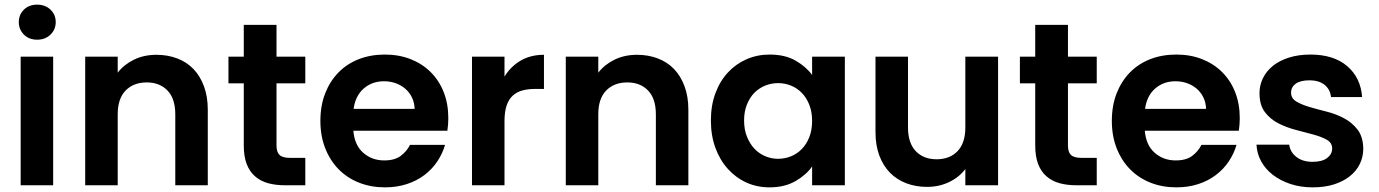

<svg xmlns="http://www.w3.org/2000/svg" viewBox="-20 -798 5938 827"><path d="M69 -554H209V0H69ZM140 -627Q105 -627 83 -649Q61 -671 61 -703Q61 -735 83 -756.5Q105 -778 140 -778Q175 -778 197.5 -756.5Q220 -735 220 -703Q220 -671 197.5 -649Q175 -627 140 -627Z M735 -306Q735 -373 701.5 -408Q668 -443 612 -443Q555 -443 521 -408Q487 -373 487 -306V0H347V-554H487V-485Q514 -520 557 -541Q600 -562 654 -562Q702 -562 743 -546.5Q784 -531 813 -501Q842 -471 858.5 -426.5Q875 -382 875 -325V0H735Z M1030 -439H964V-554H1030V-691H1171V-554H1295V-439H1171V-171Q1171 -143 1184 -130.5Q1197 -118 1230 -118H1295V0H1207Q1167 0 1134.5 -9Q1102 -18 1078.5 -38.5Q1055 -59 1042.5 -91.5Q1030 -124 1030 -172Z M1634 -448Q1583 -448 1547 -417Q1511 -386 1503 -329H1766Q1765 -356 1754.5 -378Q1744 -400 1726 -415.5Q1708 -431 1684.5 -439.5Q1661 -448 1634 -448ZM1897 -174Q1886 -136 1863.5 -102.5Q1841 -69 1808 -44Q1775 -19 1732 -5Q1689 9 1638 9Q1578 9 1527 -11Q1476 -31 1439 -68.5Q1402 -106 1381 -159Q1360 -212 1360 -277Q1360 -343 1380.5 -395.5Q1401 -448 1437.5 -485.5Q1474 -523 1525 -543Q1576 -563 1638 -563Q1698 -563 1748 -543.5Q1798 -524 1834.5 -488Q1871 -452 1891 -401.5Q1911 -351 1911 -289Q1911 -275 1910 -262Q1909 -249 1907 -235H1502Q1507 -173 1544.5 -140Q1582 -107 1635 -107Q1680 -107 1706 -126.5Q1732 -146 1746 -174Z M2153 0H2013V-554H2153V-468Q2179 -511 2222 -536.5Q2265 -562 2323 -562V-415H2286Q2255 -415 2230.5 -408.5Q2206 -402 2188.5 -386Q2171 -370 2162 -343Q2153 -316 2153 -276Z M2805 -306Q2805 -373 2771.5 -408Q2738 -443 2682 -443Q2625 -443 2591 -408Q2557 -373 2557 -306V0H2417V-554H2557V-485Q2584 -520 2627 -541Q2670 -562 2724 -562Q2772 -562 2813 -546.5Q2854 -531 2883 -501Q2912 -471 2928.5 -426.5Q2945 -382 2945 -325V0H2805Z M3042 -279Q3042 -344 3061.5 -396.5Q3081 -449 3115.5 -486Q3150 -523 3196 -543Q3242 -563 3295 -563Q3362 -563 3407.5 -536.5Q3453 -510 3478 -475V-554H3619V0H3478V-81Q3453 -45 3406.5 -18Q3360 9 3294 9Q3241 9 3195.5 -11.5Q3150 -32 3115.5 -70Q3081 -108 3061.5 -161Q3042 -214 3042 -279ZM3478 -277Q3478 -316 3466 -346.5Q3454 -377 3433.5 -398Q3413 -419 3386.5 -429.5Q3360 -440 3331 -440Q3303 -440 3276.5 -429.5Q3250 -419 3230 -399Q3210 -379 3197.5 -348.5Q3185 -318 3185 -279Q3185 -240 3197.5 -209Q3210 -178 3230 -157Q3250 -136 3276.5 -125Q3303 -114 3331 -114Q3360 -114 3386.5 -124.5Q3413 -135 3433.5 -156Q3454 -177 3466 -207.5Q3478 -238 3478 -277Z M4279 0H4138V-70Q4112 -35 4068.5 -14Q4025 7 3973 7Q3925 7 3884 -8.5Q3843 -24 3813.5 -54Q3784 -84 3767.5 -128Q3751 -172 3751 -229V-554H3891V-249Q3891 -182 3924.5 -147Q3958 -112 4014 -112Q4071 -112 4104.5 -147Q4138 -182 4138 -249V-554H4279Z M4439 -439H4373V-554H4439V-691H4580V-554H4704V-439H4580V-171Q4580 -143 4593 -130.5Q4606 -118 4639 -118H4704V0H4616Q4576 0 4543.5 -9Q4511 -18 4487.5 -38.5Q4464 -59 4451.5 -91.5Q4439 -124 4439 -172Z M5043 -448Q4992 -448 4956 -417Q4920 -386 4912 -329H5175Q5174 -356 5163.5 -378Q5153 -400 5135 -415.5Q5117 -431 5093.5 -439.5Q5070 -448 5043 -448ZM5306 -174Q5295 -136 5272.5 -102.5Q5250 -69 5217 -44Q5184 -19 5141 -5Q5098 9 5047 9Q4987 9 4936 -11Q4885 -31 4848 -68.5Q4811 -106 4790 -159Q4769 -212 4769 -277Q4769 -343 4789.5 -395.5Q4810 -448 4846.5 -485.5Q4883 -523 4934 -543Q4985 -563 5047 -563Q5107 -563 5157 -543.5Q5207 -524 5243.5 -488Q5280 -452 5300 -401.5Q5320 -351 5320 -289Q5320 -275 5319 -262Q5318 -249 5316 -235H4911Q4916 -173 4953.5 -140Q4991 -107 5044 -107Q5089 -107 5115 -126.5Q5141 -146 5155 -174Z M5852 -158Q5852 -122 5837 -91.5Q5822 -61 5793.5 -38.5Q5765 -16 5725 -3.5Q5685 9 5634 9Q5582 9 5538.5 -5.5Q5495 -20 5463 -44.5Q5431 -69 5412.5 -102.5Q5394 -136 5392 -175H5533Q5537 -143 5564 -122Q5591 -101 5633 -101Q5675 -101 5696.5 -117.5Q5718 -134 5718 -158Q5718 -183 5695 -196Q5672 -209 5637 -218.5Q5602 -228 5561.5 -238.5Q5521 -249 5486 -267Q5451 -285 5428 -315.5Q5405 -346 5405 -397Q5405 -431 5420 -461.5Q5435 -492 5463 -514.5Q5491 -537 5532 -550Q5573 -563 5624 -563Q5725 -563 5783 -513Q5841 -463 5847 -380H5713Q5710 -412 5686 -432Q5662 -452 5620 -452Q5581 -452 5561 -437.5Q5541 -423 5541 -399Q5541 -374 5564 -360.5Q5587 -347 5621 -337Q5655 -327 5695 -317Q5735 -307 5769.5 -288.5Q5804 -270 5827.5 -239.5Q5851 -209 5852 -158Z"/></svg>

Font: SVN-Poppins SemiBold
Style: Regular
Weight: 600
Designer: Ninad Kale (Devanagari), Jonny Pinhorn (Latin)
Foundry: Indian Type Foundry
Version: Version 3.002 2017